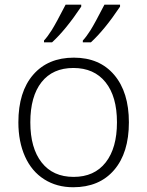

<svg xmlns="http://www.w3.org/2000/svg" viewBox="-20 -786 626 816"><path d="M167 -613.8Q182.1 -629.9 199.7 -657.7Q217.3 -685.5 258.8 -766.1H325.2V-757.8Q259.3 -659.2 201.2 -606H167ZM332 -613.8Q347.2 -629.9 364.7 -657.7Q382.3 -685.5 423.8 -766.1H490.2V-757.8Q424.3 -659.2 366.2 -606H332ZM527.8 -266.1Q527.8 -136.2 464.8 -63.2Q401.9 9.8 291 9.8Q221.2 9.8 168 -23.9Q114.7 -57.6 86.4 -120.6Q58.1 -183.6 58.1 -266.1Q58.1 -396 121.1 -468.5Q184.1 -541 293.9 -541Q403.3 -541 465.6 -467.5Q527.8 -394 527.8 -266.1ZM108.9 -266.1Q108.9 -156.7 157 -95.5Q205.1 -34.2 293 -34.2Q380.9 -34.2 429 -95.5Q477.1 -156.7 477.1 -266.1Q477.1 -376 428.5 -436.5Q379.9 -497.1 292 -497.1Q204.1 -497.1 156.5 -436.8Q108.9 -376.5 108.9 -266.1Z"/></svg>

Font: Zoram GWebM Light
Style: Regular
Weight: 300
Foundry: Ascender Corporation
Version: Version 1.000